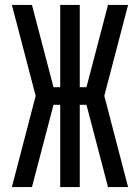

<svg xmlns="http://www.w3.org/2000/svg" viewBox="-20 -755 565 775"><path d="M28 0 124 -368 28 -735H109L196 -403H223V-735H302V-403H329L416 -735H497L401 -368L497 0H416L329 -332H302V0H223V-332H196L109 0Z"/></svg>

Font: Iosevka Pride
Style: Regular
Weight: 400
Monospace: yes
Designer: Belleve Invis
Foundry: Belleve Invis
Version: Version 30.3.1; ttfautohint (v1.8.4)